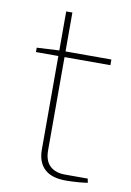

<svg xmlns="http://www.w3.org/2000/svg" viewBox="-76 -679 499 734"><g transform="rotate(10 173.5 -312.5)"><path d="M145 -631V-96Q145 -56 166 -36Q187 -16 225 -16H313L316 0Q303 2 286 3.5Q269 5 254.5 5.5Q240 6 231 6Q176 6 148.5 -20Q121 -46 121 -95V-631ZM323 -480V-458H34V-475L127 -480Z"/></g></svg>

Font: Exo 2 Thin
Style: Regular
Weight: 250
Designer: Natanael Gama
Foundry: Natanael Gama
Version: Version 2.010